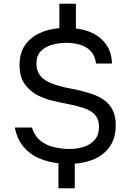

<svg xmlns="http://www.w3.org/2000/svg" viewBox="-20 -864 696 1022"><path d="M291 138V5Q235 -1 186.5 -22Q138 -43 104.5 -83.5Q71 -124 59 -185H150Q164 -140 195.5 -115Q227 -90 268 -80.5Q309 -71 350 -71Q391 -71 426.5 -82.5Q462 -94 484.5 -120Q507 -146 507 -187Q507 -219 495.5 -239Q484 -259 463.5 -271.5Q443 -284 415 -292Q378 -304 336 -311.5Q294 -319 253.5 -329.5Q213 -340 178 -358Q136 -381 110 -419Q84 -457 84 -517Q84 -582 113.5 -624Q143 -666 191.5 -688Q240 -710 296 -714V-844H384V-712Q437 -707 479.5 -684.5Q522 -662 548 -623Q574 -584 576 -526H491Q486 -568 463 -592Q440 -616 406 -626Q372 -636 334 -636Q297 -636 260 -626.5Q223 -617 198.5 -593Q174 -569 174 -525Q174 -499 183.5 -479Q193 -459 209 -446Q225 -433 245 -424Q293 -404 351.5 -393.5Q410 -383 462 -366Q504 -353 534 -331.5Q564 -310 580 -277.5Q596 -245 596 -199Q596 -131 566.5 -87Q537 -43 488 -20Q439 3 378 7V138Z"/></svg>

Font: Onest
Style: Regular
Weight: 400
Designer: Dmitri Voloshin, Andrey Kudryavtsev
Foundry: Dmitri Voloshin, Andrey Kudryavtsev
Version: Version 1.000;gftools[0.9.33]